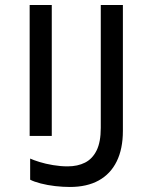

<svg xmlns="http://www.w3.org/2000/svg" viewBox="-20 -734 603 764"><path d="M258 10Q230 10 199.5 6.5Q169 3 142 -4Q115 -11 100 -19V-103Q113 -97 137 -89.5Q161 -82 191 -77Q221 -72 249 -72Q289 -72 318.5 -87Q348 -102 364.5 -135.5Q381 -169 381 -225V-714H469V-213Q469 -142 444.5 -92Q420 -42 373 -16Q326 10 258 10ZM98 -193V-714H186V-193Z"/></svg>

Font: Noto Sans Mono SemiCondensed
Style: Regular
Weight: 400
Width: 4
Designer: Monotype Design Team
Foundry: Monotype Imaging Inc.
Version: Version 2.010